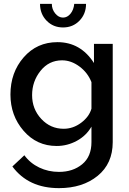

<svg xmlns="http://www.w3.org/2000/svg" viewBox="-20 -750 669 993"><path d="M364 -730H425Q425 -678 391 -643Q357 -608 306 -608Q255 -608 221 -643Q187 -678 187 -730H248Q248 -702 265.5 -680.5Q283 -659 306 -659Q328 -659 344.5 -679Q361 -699 364 -730ZM34 -261Q34 -375 102.5 -453.5Q171 -532 277 -532Q397 -532 466 -424V-523H563V-15Q563 96 485 159.5Q407 223 285 223Q127 223 44 111L106 53Q136 94 183 116.5Q230 139 285 139Q357 139 405 99.5Q453 60 453 -15V-95Q426 -48 377 -21.5Q328 5 273 5Q170 5 102 -73.5Q34 -152 34 -261ZM453 -188V-325Q434 -374 391 -406Q348 -438 301 -438Q233 -438 189.5 -383.5Q146 -329 146 -258Q146 -186 193.5 -135Q241 -84 309 -84Q358 -84 399.5 -115Q441 -146 453 -188Z"/></svg>

Font: Raleway-v4020 SemiBold
Style: Regular
Weight: 600
Designer: Matt McInerney, Pablo Impallari, Rodrigo Fuenzalida
Foundry: Matt McInerney, Pablo Impallari, Rodrigo Fuenzalida
Version: Version 4.020;PS 004.020;hotconv 1.0.88;makeotf.lib2.5.64775